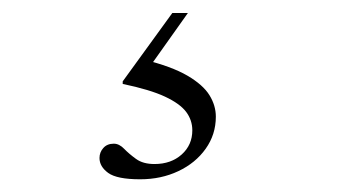

<svg xmlns="http://www.w3.org/2000/svg" viewBox="-20 -28 540 302"><path d="M200.5 254Q164 254 150.2 244Q136.5 234 136.5 220.5Q136.5 211.5 142.5 204.8Q148.5 198 159 198Q167.5 198 175.2 206Q183 214 194 222Q205 230 223 230Q249 230 265.8 215Q282.5 200 282.5 177Q282.5 161 272.8 148Q263 135 239.5 124Q216 113 173 104V100L251 -7.5H275.5L207 89L205.5 65.5Q250 76.5 274.8 91Q299.5 105.5 309.5 121.8Q319.5 138 319.5 155.5Q319.5 183.5 303.5 206Q287.5 228.5 260.5 241.2Q233.5 254 200.5 254Z"/></svg>

Font: Newsreader 36pt Light
Style: Regular
Weight: 300
Designer: Hugues Gentile
Foundry: Production Type
Version: Version 1.003